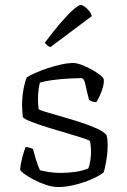

<svg xmlns="http://www.w3.org/2000/svg" viewBox="-20 -754 511 774"><path d="M215 0Q192 0 166 -8.5Q140 -17 116.5 -29.5Q93 -42 78 -53Q63 -64 61 -70Q63 -94 70 -120Q77 -146 83 -161Q92 -161 100 -158.5Q108 -156 113 -153Q118 -135 124.5 -112.5Q131 -90 141 -68Q159 -63 180.5 -60Q202 -57 225 -57Q253 -57 282.5 -61Q312 -65 336 -75Q341 -86 344 -105.5Q347 -125 347 -144Q347 -152 346 -162.5Q345 -173 343 -185Q340 -189 314 -197.5Q288 -206 250 -217Q212 -228 173.5 -240Q135 -252 106.5 -263Q78 -274 72 -282Q71 -294 70 -306Q69 -318 69 -329Q69 -363 74.5 -393Q80 -423 88 -442Q100 -450 122.5 -460Q145 -470 172 -479Q199 -488 226.5 -494Q254 -500 276 -500Q289 -500 309 -492.5Q329 -485 349 -474Q369 -463 383 -452Q397 -441 398 -435Q400 -422 395 -403Q390 -384 382 -367.5Q374 -351 368 -342Q360 -342 351.5 -345Q343 -348 339 -351Q330 -386 324.5 -412.5Q319 -439 308 -439Q285 -439 252.5 -437Q220 -435 190 -431Q160 -427 141 -421Q137 -407 135 -388.5Q133 -370 133 -353Q133 -341 134 -330.5Q135 -320 136 -314Q140 -310 165 -302.5Q190 -295 227 -284.5Q264 -274 301.5 -262Q339 -250 369 -236.5Q399 -223 409 -210Q412 -201 413 -190.5Q414 -180 414 -170Q414 -138 408 -103.5Q402 -69 397 -58Q385 -49 364.5 -38.5Q344 -28 318.5 -19.5Q293 -11 266.5 -5.5Q240 0 215 0ZM183 -564Q175 -567 169 -572.5Q163 -578 161 -582Q195 -628 224.5 -662Q254 -696 275.5 -715Q297 -734 305 -734Q312 -734 321 -727.5Q330 -721 338.5 -711Q347 -701 350 -689Z"/></svg>

Font: Texturina 12pt Thin
Style: Regular
Weight: 250
Designer: Guillermo Torres Carreño
Foundry: Omnibus-Type
Version: Version 1.002